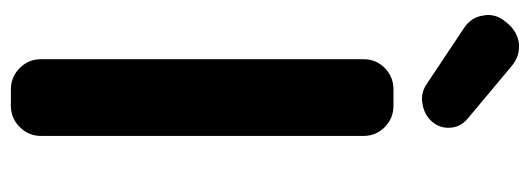

<svg xmlns="http://www.w3.org/2000/svg" viewBox="-344 -678 1017 369"><g transform="rotate(90 164.5 -493.5)"><path d="M151.4 -5.9Q127.9 -5.9 110.8 -22.9Q93.8 -40 93.8 -63.5V-683.6Q93.8 -708 110.8 -724.6Q127.9 -741.2 151.4 -741.2H183.6Q207 -741.2 224.1 -724.6Q241.2 -708 241.2 -683.6V-63.5Q241.2 -40 224.1 -22.9Q207 -5.9 183.6 -5.9ZM213.9 -815.4Q200.2 -799.8 178.7 -796.9Q174.8 -795.9 170.9 -795.9Q154.3 -795.9 140.6 -805.7L32.2 -877.9Q12.7 -891.6 9.8 -914.1Q8.8 -918.9 8.8 -922.9Q8.8 -940.4 20.5 -955.1L25.4 -960.9Q41 -979.5 64.5 -982.4Q67.4 -982.4 70.3 -982.4Q89.8 -982.4 106.4 -968.8L208 -883.8Q225.6 -869.1 225.6 -846.7Q225.6 -829.1 213.9 -815.4Z"/></g></svg>

Font: Gen Jyuu Gothic P Bold
Style: Bold
Weight: 700
Designer: [Source Han Sans]
Ryoko NISHIZUKA  (kana & ideographs); Paul D. Hunt (Latin, Greek & Cyrillic); Wenlong ZHANG  (bopomofo
Version: Version 1.002.20150607